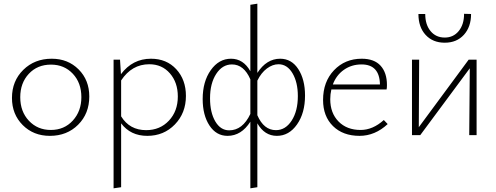

<svg xmlns="http://www.w3.org/2000/svg" viewBox="-20 -734 2695 1043"><path d="M251 4Q162 4 103.5 -54.5Q45 -113 45 -202Q45 -294 106.5 -354.5Q168 -415 261 -415Q349 -415 407 -357Q465 -299 465 -210Q465 -117 404.5 -56.5Q344 4 251 4ZM256 -28Q329 -28 375.5 -79Q422 -130 422 -206Q422 -284 375.5 -333.5Q329 -383 257 -383Q183 -383 136.5 -333Q90 -283 90 -206Q90 -128 137 -78Q184 -28 256 -28Z M800 -415Q885 -415 937.5 -358Q990 -301 990 -213Q990 -120 930 -58Q870 4 780 4Q689 4 638 -64V283L597 289V-410H632L637 -331Q700 -415 800 -415ZM774 -27Q849 -27 897.5 -78.5Q946 -130 946 -210Q946 -286 903 -335.5Q860 -385 791 -385Q696 -385 638 -297V-102Q684 -27 774 -27Z M1502 -415Q1564 -415 1600.5 -358.5Q1637 -302 1637 -215Q1637 -120 1593.5 -58Q1550 4 1484 4Q1417 4 1378 -64V283L1340 289V-73Q1291 4 1216 4Q1155 4 1118 -52Q1081 -108 1081 -196Q1081 -291 1125 -353Q1169 -415 1235 -415Q1302 -415 1340 -347V-708L1378 -714V-338Q1428 -415 1502 -415ZM1479 -27Q1531 -27 1564.5 -79Q1598 -131 1598 -212Q1598 -287 1569 -336Q1540 -385 1493 -385Q1461 -385 1430 -362Q1399 -339 1378 -296V-108Q1413 -27 1479 -27ZM1225 -26Q1298 -26 1340 -115V-303Q1305 -384 1240 -384Q1188 -384 1154.5 -332.5Q1121 -281 1121 -200Q1121 -123 1149.5 -74.5Q1178 -26 1225 -26Z M2065 -82 2086 -60Q2017 4 1933 4Q1843 4 1789 -49Q1735 -102 1735 -191Q1735 -290 1794.5 -352.5Q1854 -415 1945 -415Q2013 -415 2047.5 -377Q2082 -339 2082 -272Q2082 -256 2080 -248H1780Q1774 -222 1774 -195Q1774 -120 1819 -74Q1864 -28 1939 -28Q2005 -28 2065 -82ZM1944 -384Q1890 -384 1848.5 -355Q1807 -326 1788 -275H2044Q2042 -384 1944 -384Z M2253 -658H2290Q2290 -600 2319 -565Q2348 -530 2396 -530Q2443 -530 2472 -565.5Q2501 -601 2501 -659L2539 -658Q2539 -588 2500 -545Q2461 -502 2396 -502Q2331 -502 2292 -544.5Q2253 -587 2253 -658ZM2569 -410V0H2529L2532 -363L2263 0H2218V-410H2257L2255 -43L2526 -410Z"/></svg>

Font: EauTest Light
Style: Regular
Weight: 300
Designer: Christian Thalmann (Catharsis Fonts)
Version: Version 0.001;PS 000.001;hotconv 1.0.88;makeotf.lib2.5.64775